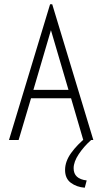

<svg xmlns="http://www.w3.org/2000/svg" viewBox="-20 -654 478 897"><path d="M369 0 312 -195H125L67 0H22L214 -634H224L416 0ZM218 -513 136 -234H300ZM385 189 376 223Q338 220 311 200Q284 180 284 140Q284 100 312.5 60.5Q341 21 385 -14L406 0Q372 30 348 66Q324 102 324 132Q324 182 385 189Z"/></svg>

Font: Inconsolata SemiCondensed Light
Style: Regular
Weight: 300
Width: 4
Monospace: yes
Designer: Raph Levien, Cyreal, Brenton Simpson
Foundry: Raph Levien, Cyreal, Google
Version: Version 3.100; ttfautohint (v1.8.4.7-5d5b)